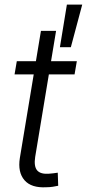

<svg xmlns="http://www.w3.org/2000/svg" viewBox="-20 -806 376 831"><path d="M312.5 -541 302.7 -483.9H43L52.7 -541ZM157.2 -672.4H222.7L132.3 -127Q126 -86.4 140.6 -68.8Q155.3 -51.3 192.4 -54.2Q199.7 -54.7 210.2 -55.9Q220.7 -57.1 230 -58.6L231.9 -2Q221.2 0.5 208 2.4Q194.8 4.4 181.2 4.4Q115.7 8.3 85.9 -26.1Q56.2 -60.5 65.9 -122.1ZM239.3 -601.6 269.5 -786.1H335.9L286.6 -601.6Z"/></svg>

Font: Inter 17pt Light
Style: Italic
Weight: 300
Italic angle: -9.3988°
Version: Version 4.001;git-66647c0bb